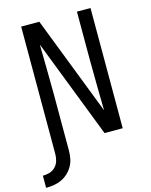

<svg xmlns="http://www.w3.org/2000/svg" viewBox="-154 -823 892 1134"><g transform="rotate(-15 292.0 -256.0)"><path d="M-16 223V149Q5 149 25.5 143Q46 137 61 121.5Q76 106 82 85.5Q88 65 88 44V-735H199L433 -131Q432 -209 430.5 -286.5Q429 -364 429 -441V-735H512V0H401L167 -604Q168 -526 169.5 -448.5Q171 -371 171 -294V44Q171 69 166.5 93Q162 117 150 138.5Q138 160 120 177Q102 194 80 204.5Q58 215 33.5 219Q9 223 -16 223Z"/></g></svg>

Font: R Plex Mono
Style: Regular
Weight: 400
Monospace: yes
Designer: Belleve Invis
Foundry: Belleve Invis
Version: Version 31.8.0